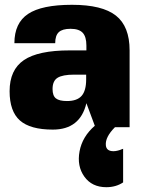

<svg xmlns="http://www.w3.org/2000/svg" viewBox="-20 -530 600 800"><path d="M375 -6 340 -100Q314 10 200 10Q106 10 63 -28Q20 -66 20 -150Q20 -239 79.5 -279.5Q139 -320 270 -320H340V-340Q340 -377 324.5 -393.5Q309 -410 274 -410Q240 -410 225 -396Q210 -382 210 -350H40Q40 -434 97 -472Q154 -510 280 -510Q406 -510 463 -465Q520 -420 520 -320V0H459Q418 41 421 75Q423 100 453 100Q461 100 471 97.5Q481 95 487 92L493 90V230Q463 250 423 250Q363 250 331.5 206Q300 162 311.5 100.5Q323 39 375 -6ZM289 -219Q241 -219 220 -206Q199 -193 199 -159Q199 -131 213 -120Q227 -109 259 -109Q301 -109 320 -130.5Q339 -152 339 -199V-219Z"/></svg>

Font: Fivo Sans Modern Heavy
Style: Regular
Weight: 900
Designer: Alexander Slobzheninov
Foundry: Alexander Slobzheninov
Version: 1.0